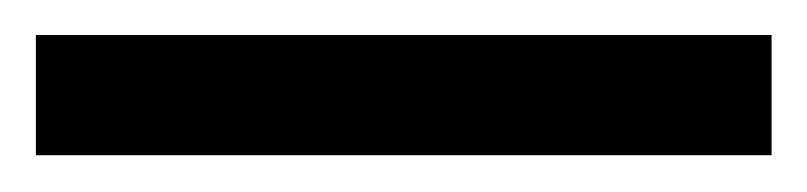

<svg xmlns="http://www.w3.org/2000/svg" viewBox="-20 58 450 107"><path d="M0 77.5H410V144.5H0Z"/></svg>

Font: Newsreader Caption
Style: Regular
Weight: 400
Designer: Hugues Gentile
Foundry: Production Type
Version: Version 1.001